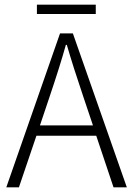

<svg xmlns="http://www.w3.org/2000/svg" viewBox="-20 -802 570 822"><path d="M390 -782V-742H138V-782ZM466 0 392 -221H136L61 0H7L237 -659H292L523 0ZM151 -265H378L338 -384Q293 -517 266 -610H262Q237 -520 191 -384Z"/></svg>

Font: Assistant Light
Style: Regular
Weight: 300
Designer: Hebrew By Ben Nathan, Latin by Paul Hunt
Version: Version 2.001;PS 002.001;hotconv 1.0.88;makeotf.lib2.5.64775